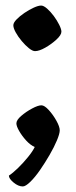

<svg xmlns="http://www.w3.org/2000/svg" viewBox="-20 -532 273 691"><path d="M62 139Q46 139 29 125Q12 111 12 100Q26 91 45 72.5Q64 54 81 33Q98 12 105 -3Q89 -10 74 -26.5Q59 -43 49 -60.5Q39 -78 39 -88Q39 -100 56.5 -115Q74 -130 95.5 -141.5Q117 -153 129 -153Q140 -153 155.5 -136Q171 -119 183 -97.5Q195 -76 195 -63Q195 -51 185 -27Q175 -3 158.5 25.5Q142 54 124 80Q106 106 89 122.5Q72 139 62 139ZM106 -348Q97 -348 84 -358.5Q71 -369 58 -384.5Q45 -400 36.5 -415.5Q28 -431 28 -441Q28 -450 39.5 -462Q51 -474 68 -485.5Q85 -497 101.5 -504.5Q118 -512 128 -512Q137 -512 149.5 -501Q162 -490 173.5 -474.5Q185 -459 193 -443Q201 -427 201 -418Q201 -406 183 -389.5Q165 -373 143 -360.5Q121 -348 106 -348Z"/></svg>

Font: Texturina SemiBold
Style: Regular
Weight: 600
Designer: Guillermo Torres Carreño
Foundry: Omnibus-Type
Version: Version 1.002; ttfautohint (v1.8.3)